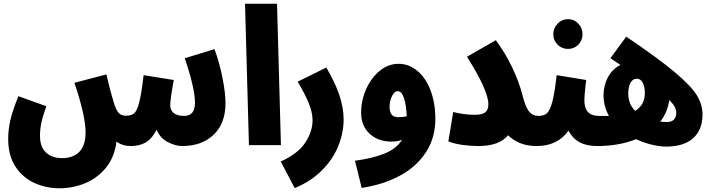

<svg xmlns="http://www.w3.org/2000/svg" viewBox="-20 -780 3831 1032"><path d="M1192 -225Q1192 -117 1128.5 -56Q1065 5 959 5Q923 5 881.5 -16.5Q840 -38 822 -83Q794 -30 760 -12.5Q726 5 684 5Q638 5 606 -19Q596 63 551 119.5Q506 176 439.5 204Q373 232 300 232Q228 232 165 203.5Q102 175 63 115.5Q24 56 24 -33Q24 -81 35 -131.5Q46 -182 79 -263L229 -209Q209 -153 202 -119Q195 -85 195 -50Q195 11 228 40.5Q261 70 314 70Q372 70 406 36.5Q440 3 440 -69Q440 -157 380 -335L552 -380Q572 -292 590 -234Q603 -189 617.5 -173.5Q632 -158 656 -158Q685 -158 700.5 -170.5Q716 -183 728 -228.5Q740 -274 752 -376L914 -350Q895 -247 895 -213Q895 -188 913.5 -172.5Q932 -157 970 -157Q1028 -157 1028 -228Q1028 -305 973 -467L1133 -516Q1160 -442 1176 -361Q1192 -280 1192 -225Z M1297 -760H1469L1490 0H1318Z M1489 88Q1582 46 1621 -13.5Q1660 -73 1660 -134Q1660 -175 1639.5 -225.5Q1619 -276 1580 -341L1734 -417Q1780 -339 1803.5 -270.5Q1827 -202 1827 -137Q1827 -68 1799 3Q1771 74 1711.5 134.5Q1652 195 1564 231Z M2320 -141Q2320 -40 2270 37.5Q2220 115 2131 163.5Q2042 212 1924 230L1888 84Q1983 71 2046.5 45.5Q2110 20 2141 -28Q2116 -19 2083 -19Q2013 -19 1967 -61Q1921 -103 1921 -175Q1921 -239 1947.5 -299.5Q1974 -360 2020 -398.5Q2066 -437 2122 -437Q2178 -437 2223.5 -399Q2269 -361 2294.5 -293.5Q2320 -226 2320 -141ZM2120 -150Q2146 -150 2166 -155Q2164 -215 2151.5 -252.5Q2139 -290 2118 -290Q2100 -290 2087 -263.5Q2074 -237 2074 -205Q2074 -150 2120 -150Z M2949 -78Q2949 -40 2926 -17.5Q2903 5 2864 5Q2770 5 2711 -53Q2664 5 2550 5Q2512 5 2467 -1Q2422 -7 2390 -20L2416 -178Q2473 -163 2533 -163Q2571 -163 2588 -176Q2605 -189 2605 -220Q2605 -293 2490 -475L2645 -564Q2698 -492 2734 -415.5Q2770 -339 2787 -273Q2804 -205 2823.5 -181Q2843 -157 2874 -157Q2909 -157 2929 -134Q2949 -111 2949 -78Z M3274 -78Q3274 -40 3251 -17.5Q3228 5 3189 5Q3077 5 3036 -78Q2977 5 2864 5L2874 -157Q2904 -157 2920 -171.5Q2936 -186 2948.5 -232Q2961 -278 2972 -376L3131 -350L3128 -327Q3121 -266 3121 -241Q3121 -157 3199 -157Q3234 -157 3254 -134Q3274 -111 3274 -78ZM2954 -595Q2954 -629 2977 -653Q3000 -677 3033 -677Q3066 -677 3088.5 -653Q3111 -629 3111 -595Q3111 -563 3088.5 -540Q3066 -517 3033 -517Q3000 -517 2977 -540Q2954 -563 2954 -595Z M3756 -165Q3756 -82 3705.5 -37Q3655 8 3560 8Q3528 8 3485 -2Q3442 -12 3399 -32Q3307 5 3189 5L3199 -157H3253Q3224 -209 3224 -269Q3224 -320 3247.5 -364.5Q3271 -409 3315 -431L3261 -467L3346 -583Q3519 -466 3607 -392Q3695 -318 3725.5 -268Q3756 -218 3756 -165ZM3446 -280Q3446 -314 3434.5 -335.5Q3423 -357 3403 -357Q3381 -357 3369 -335Q3357 -313 3357 -276Q3357 -221 3394 -184Q3446 -215 3446 -280ZM3615 -172Q3615 -189 3607 -205Q3599 -221 3577 -242Q3568 -176 3529 -126Q3553 -124 3563 -124Q3590 -124 3602.5 -137.5Q3615 -151 3615 -172Z"/></svg>

Font: Noto Sans Arabic CondBlack
Style: Regular
Weight: 900
Width: 3
Designer: Nadine Chahine
Foundry: Monotype Imaging Inc.
Version: Version 1.001